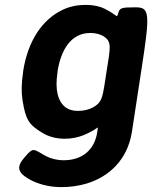

<svg xmlns="http://www.w3.org/2000/svg" viewBox="-20 -558 623 786"><path d="M380 -31 378 -17C367 57 315 98 241 98C212 98 187 91 168 81C117 53 118 43 84 82C50 121 40 148 118 185C150 199 188 208 231 208C268 208 303 203 336 193C427 165 502 96 520 -18L559 -273C595 -505 593 -528 535 -528C477 -528 470 -526 464 -504C457 -481 463 -495 409 -522C389 -532 363 -538 331 -538C298 -538 267 -532 239 -519C152 -479 94 -389 75 -268L74 -258C68 -218 67 -182 72 -149C85 -69 96 -48 157 -12C180 1 209 10 245 10C274 10 301 4 323 -5C382 -30 382 -44 380 -31ZM416 -264C400 -163 402 -140 358 -117C342 -109 322 -104 299 -104C280 -104 265 -108 252 -116C216 -140 205 -193 215 -258L216 -268C229 -349 268 -423 349 -423C372 -423 389 -418 403 -410C439 -388 432 -365 416 -264Z"/></svg>

Font: Asimov Print
Style: AIt
Weight: 500
Designer: Google
Version: Version 2.000980: 2014